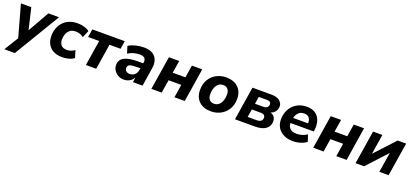

<svg xmlns="http://www.w3.org/2000/svg" viewBox="30 -1481 5643 2642"><g transform="rotate(20 2851.5 -160.5)"><path d="M36 180 164 -27 35 -491H187L260 -179L437 -491H593L190 180Z M826 11Q703 11 642 -51.5Q581 -114 581 -216Q581 -271 598.5 -322Q616 -373 651 -413.5Q686 -454 740.5 -477.5Q795 -501 868 -501Q917 -501 962.5 -487.5Q1008 -474 1038 -450L993 -346Q972 -364 941.5 -375Q911 -386 879 -386Q826 -386 794.5 -361Q763 -336 749 -297.5Q735 -259 735 -218Q735 -167 761.5 -136Q788 -105 849 -105Q875 -105 905 -115Q935 -125 960 -144L992 -39Q963 -15 916 -2Q869 11 826 11Z M1165 0 1224 -373H1062L1081 -491H1556L1537 -373H1375L1316 0Z M1721 11Q1675 11 1637 -10.5Q1599 -32 1577 -67Q1555 -102 1555 -143Q1555 -221 1621.5 -256.5Q1688 -292 1830 -292H1898L1900 -305Q1907 -346 1885.5 -368Q1864 -390 1813 -390Q1725 -390 1643 -341L1612 -443Q1651 -469 1711.5 -485Q1772 -501 1834 -501Q1918 -501 1966 -470Q2014 -439 2031 -386.5Q2048 -334 2037 -269L1995 0H1854L1865 -72Q1841 -29 1803 -9Q1765 11 1721 11ZM1772 -90Q1815 -90 1844.5 -116.5Q1874 -143 1881 -188L1886 -214H1833Q1760 -214 1730 -200.5Q1700 -187 1700 -153Q1700 -123 1720.5 -106.5Q1741 -90 1772 -90Z M2124 0 2202 -491H2353L2324 -309H2510L2539 -491H2690L2613 0H2462L2492 -192H2306L2275 0Z M2999 11Q2885 11 2821.5 -50.5Q2758 -112 2758 -215Q2758 -306 2797 -370Q2836 -434 2900.5 -467.5Q2965 -501 3039 -501Q3153 -501 3217 -439.5Q3281 -378 3281 -276Q3281 -184 3241.5 -120Q3202 -56 3138 -22.5Q3074 11 2999 11ZM3003 -102Q3062 -102 3095.5 -153Q3129 -204 3129 -281Q3129 -333 3104 -360.5Q3079 -388 3036 -388Q2976 -388 2943 -337Q2910 -286 2910 -210Q2910 -158 2934.5 -130Q2959 -102 3003 -102Z M3348 0 3426 -491H3696Q3785 -491 3825.5 -457Q3866 -423 3866 -376Q3866 -331 3841.5 -299.5Q3817 -268 3776 -254Q3853 -232 3853 -150Q3853 -81 3799 -40.5Q3745 0 3638 0ZM3534 -295H3658Q3690 -295 3710 -311.5Q3730 -328 3730 -358Q3730 -380 3715 -390.5Q3700 -401 3673 -401H3551ZM3501 -90H3632Q3716 -90 3716 -156Q3716 -206 3651 -206H3520Z M4196 11Q4119 11 4062 -17.5Q4005 -46 3974 -96.5Q3943 -147 3943 -215Q3943 -299 3978.5 -363.5Q4014 -428 4076.5 -464.5Q4139 -501 4219 -501Q4301 -501 4350 -465.5Q4399 -430 4418 -370.5Q4437 -311 4428 -239L4424 -213H4083Q4084 -160 4117 -131Q4150 -102 4211 -102Q4253 -102 4292.5 -114Q4332 -126 4363 -149L4396 -50Q4360 -22 4307 -5.5Q4254 11 4196 11ZM4218 -401Q4164 -401 4134 -368.5Q4104 -336 4094 -291H4312Q4315 -338 4292.5 -369.5Q4270 -401 4218 -401Z M4494 0 4572 -491H4723L4694 -309H4880L4909 -491H5060L4983 0H4832L4862 -192H4676L4645 0Z M5114 0 5192 -491H5328L5282 -199L5552 -491H5676L5598 0H5462L5509 -293L5239 0Z"/></g></svg>

Font: Nunito Sans ExtraBold
Style: Italic
Weight: 800
Italic angle: -9°
Designer: Vernon Adams
Foundry: Vernon Adams
Version: Version 3.006; ttfautohint (v1.8.3)